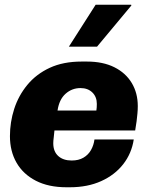

<svg xmlns="http://www.w3.org/2000/svg" viewBox="-20 -781 632 811"><path d="M261 10Q185 10 131.5 -17.5Q78 -45 50 -93.5Q22 -142 22 -206Q22 -265 40 -321Q58 -377 95.5 -422.5Q133 -468 190 -494.5Q247 -521 325 -521H347Q415 -521 463 -497Q511 -473 536.5 -430.5Q562 -388 562 -333Q562 -317 560.5 -301.5Q559 -286 557 -269Q555 -252 551 -230H210Q209 -216 207 -201Q205 -186 205 -176Q205 -141 226 -122Q247 -103 283 -103Q312 -103 332.5 -115Q353 -127 364.5 -147.5Q376 -168 379 -192H545Q536 -133 500.5 -87.5Q465 -42 407.5 -16Q350 10 275 10ZM223 -314H387Q388 -321 388.5 -327Q389 -333 389 -342Q389 -372 370 -390.5Q351 -409 320 -409Q284 -409 257 -385Q230 -361 223 -314ZM271 -584 384 -761H534L535 -758L390 -584Z"/></svg>

Font: Chivo Medium ExtraBold
Style: Italic
Weight: 800
Italic angle: -8.05°
Version: Version 2.002